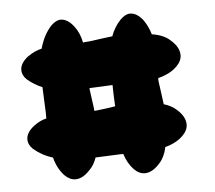

<svg xmlns="http://www.w3.org/2000/svg" viewBox="-40 -531 579 517"><g transform="rotate(-5 250.0 -272.0)"><path d="M276.4 -431.6Q285.2 -456.1 302.7 -474.6Q316.4 -488.3 329.1 -488.3Q347.7 -488.3 364.3 -466.8Q377 -448.2 382.8 -427.7Q415 -422.9 432.6 -406.2Q455.1 -386.7 455.1 -365.2Q455.1 -349.6 441.4 -335.9Q423.8 -317.4 389.6 -308.6Q389.6 -299.8 390.6 -294.9Q391.6 -286.1 394.5 -266.6Q397.5 -247.1 398.4 -237.3Q418.9 -231.4 432.6 -218.8Q455.1 -199.2 455.1 -177.7Q455.1 -162.1 441.4 -148.4Q422.9 -129.9 392.6 -122.1Q387.7 -96.7 373 -80.1Q352.5 -56.6 332 -56.6Q316.4 -56.6 302.7 -70.3Q286.1 -87.9 278.3 -113.3H270.5Q270.5 -113.3 203.1 -110.4Q196.3 -90.8 185.5 -80.1Q165 -56.6 144.5 -56.6Q128.9 -56.6 115.2 -70.3Q96.7 -89.8 88.9 -120.1Q59.6 -128.9 37.1 -148.4Q24.4 -160.2 24.4 -174.8Q24.4 -193.4 45.9 -210Q62.5 -222.7 80.1 -226.6Q80.1 -226.6 80.1 -242.2Q80.1 -242.2 77.1 -311.5Q55.7 -320.3 37.1 -335.9Q24.4 -347.7 24.4 -362.3Q24.4 -380.9 45.9 -397.5Q65.4 -411.1 84 -415Q93.8 -451.2 115.2 -474.6Q128.9 -488.3 141.6 -488.3Q160.2 -488.3 176.8 -466.8Q191.4 -448.2 196.3 -421.9Q200.2 -421.9 207.5 -422.9Q214.8 -423.8 217.8 -423.8Q224.6 -424.8 245.6 -427.7Q266.6 -430.7 276.4 -431.6ZM265.6 -300.8Q222.7 -298.8 203.1 -297.9V-294.9Q204.1 -286.1 207 -266.1Q210 -246.1 210.9 -235.4Q212.9 -236.3 217.8 -236.3Q228.5 -237.3 245.1 -239.7Q261.7 -242.2 267.6 -243.2Q265.6 -282.2 265.6 -300.8Z"/></g></svg>

Font: LPEducational
Style: Medium
Weight: 500
Designer: Based on Essays1743, by John Stracke, which says:

Based on the typeface in a 1743 English translation of the essays of 
Version: Version 001.204